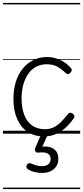

<svg xmlns="http://www.w3.org/2000/svg" viewBox="-20 -905 563 1300"><path d="M278 19Q216 19 169.5 -10.5Q123 -40 97 -97.5Q71 -155 71 -235Q71 -297 86.5 -348.5Q102 -400 132 -438Q162 -476 204.5 -497.5Q247 -519 299 -519Q344 -519 387.5 -499Q431 -479 461 -443Q467 -436 466 -429Q465 -422 456 -412Q447 -403 439.5 -403.5Q432 -404 425 -410Q397 -437 368.5 -453.5Q340 -470 296 -470Q258 -470 226.5 -454Q195 -438 173 -407.5Q151 -377 138.5 -334.5Q126 -292 126 -239Q126 -176 143.5 -129Q161 -82 196 -56.5Q231 -31 282 -30Q319 -30 346.5 -44.5Q374 -59 396.5 -82.5Q419 -106 441 -134Q448 -142 455.5 -142Q463 -142 472 -136Q480 -129 483 -122Q486 -115 480 -105Q453 -66 421.5 -38Q390 -10 354 4.5Q318 19 278 19ZM264 266Q247 266 220 261Q193 256 169 241Q160 235 159 227.5Q158 220 162 211Q167 203 173.5 200.5Q180 198 189 202Q204 208 222.5 214Q241 220 261 220Q292 220 307.5 207Q323 194 323 170Q323 147 303.5 135Q284 123 242 128Q234 129 229 127.5Q224 126 220 121Q216 114 216 108Q216 102 220 94L262 -4H308L258 107L241 94Q278 83 308.5 89Q339 95 357 115Q375 135 375 170Q375 199 361.5 220.5Q348 242 323.5 254Q299 266 264 266ZM0 365H523V375H0ZM0 -20H523V0H0ZM0 -505H523V-500H0ZM0 -885H523V-875H0Z"/></svg>

Font: Playwrite GB S Guides
Style: Regular
Weight: 400
Designer: Veronika Burian, José Scaglione
Foundry: TypeTogether
Version: Version 1.003